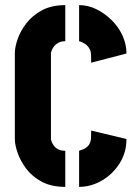

<svg xmlns="http://www.w3.org/2000/svg" viewBox="-20 -725 534 750"><path d="M235 5Q181 5 143.5 -15Q106 -35 83 -65.5Q60 -96 49 -127.5Q38 -159 38 -181V-518Q38 -541 49 -572.5Q60 -604 83 -634Q106 -664 143.5 -684.5Q181 -705 235 -705V-564Q218 -564 207 -557.5Q196 -551 190 -542.5Q184 -534 181.5 -527Q179 -520 179 -518V-181Q179 -179 181.5 -172Q184 -165 190 -156.5Q196 -148 207 -142Q218 -136 235 -136ZM289 5V-136Q296 -138 304.5 -141.5Q313 -145 320.5 -151.5Q328 -158 331 -166Q335 -174 335.5 -184Q336 -194 336 -203Q336 -206 336 -209Q336 -212 336 -215L474 -182Q474 -129 447 -86.5Q420 -44 377.5 -19.5Q335 5 289 5ZM336 -480Q336 -484 336 -487.5Q336 -491 336 -495Q336 -504 335.5 -514Q335 -524 331 -532Q328 -538 323.5 -543.5Q319 -549 313 -553Q307 -557 300.5 -560Q294 -563 289 -564V-705Q324 -705 356.5 -689Q389 -673 416 -646.5Q443 -620 458.5 -586Q474 -552 474 -516Z"/></svg>

Font: Stick No Bills ExtraLight ExtraBold
Style: Regular
Weight: 800
Version: Version 2.000